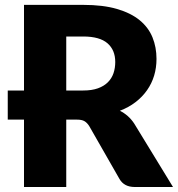

<svg xmlns="http://www.w3.org/2000/svg" viewBox="-20 -748 712 768"><path d="M245 -269.5V0H76V-269.5H11V-386H76V-728.5H313Q392 -728.5 447.8 -712.2Q503.5 -696 538.8 -667Q574 -638 590 -598.5Q606 -559 606 -512.5Q606 -477 596.5 -445.5Q587 -414 568.2 -387.2Q549.5 -360.5 522.2 -339.5Q495 -318.5 459.5 -305Q476.5 -296.5 491 -283.8Q505.5 -271 517 -253.5L672 0H519Q476.5 0 458 -32L337 -243.5Q328.5 -257 318 -263.2Q307.5 -269.5 288 -269.5ZM245 -386H313Q347.5 -386 371.8 -394.8Q396 -403.5 411.5 -419Q427 -434.5 434 -455.2Q441 -476 441 -500Q441 -548 409.8 -575Q378.5 -602 313 -602H245Z"/></svg>

Font: Lato Black
Style: Regular
Weight: 900
Designer: Lukasz Dziedzic
Foundry: tyPoland Lukasz Dziedzic
Version: Version 2.007; 2014-02-27